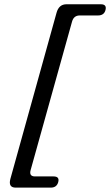

<svg xmlns="http://www.w3.org/2000/svg" viewBox="-20 -755 516 900"><path d="M317.5 -653 123.5 42.5Q115.5 72 144 72H231Q260 72 253 98.5Q246 124.5 218 124.5H53.5Q18 124.5 28.5 84L245 -695Q256 -735 291.5 -735H452.5Q481.5 -735 474.5 -708Q468 -682.5 439 -682.5H353.5Q325.5 -682.5 317.5 -653Z"/></svg>

Font: Fraunces 72pt SuperSoft
Style: Italic
Weight: 400
Italic angle: -16°
Version: Version 1.000;[b76b70a41]